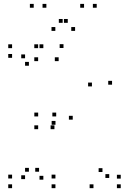

<svg xmlns="http://www.w3.org/2000/svg" viewBox="-20 -971 660 1001"><path d="M263.8 -297.5V-317.5H243.8V-297.5ZM564.2 -529.5V-549.5H544.2V-529.5ZM311 -720.7V-740.7H291V-720.7ZM178.8 -720V-740H158.8V-720ZM178.8 -652.3V-672.3H158.8V-652.3ZM285.8 -652.3V-672.3H265.8V-652.3ZM459.3 -520.5V-540.5H439.3V-520.5ZM273 -364V-384H253V-364ZM179 -364V-384H159V-364ZM179 -297.5V-317.5H159V-297.5ZM269 10V-10H249V10ZM269 -40.5V-60.5H249V-40.5ZM183.7 -75.8V-95.8H163.7V-75.8ZM206 -34.3V-54.3H186V-34.3ZM206 -720V-740H186V-720ZM43 -720V-740H23V-720ZM43 -669.5V-689.5H23V-669.5ZM130.7 -628.3V-648.3H110.7V-628.3ZM110.7 -667.2V-687.2H90.7V-667.2ZM110.7 -37.2V-57.2H90.7V-37.2ZM130.7 -75.8V-95.8H110.7V-75.8ZM43 -40.5V-60.5H23V-40.5ZM43 10V-10H23V10ZM609.5 10V-10H589.5V10ZM609.5 -39.8V-59.8H589.5V-39.8ZM514.2 -74.2V-94.2H494.2V-74.2ZM549.5 -43.2V-63.2H529.5V-43.2ZM359.2 -347.2V-367.2H339.2V-347.2ZM269.3 -320.5V-340.5H249.3V-320.5ZM467.3 10V-10H447.3V10ZM221.8 -930.7V-950.7H201.8V-930.7ZM333.3 -852V-872H313.3V-852ZM306.7 -852V-872H286.7V-852ZM418.2 -930.7V-950.7H398.2V-930.7ZM484.2 -930.7V-950.7H464.2V-930.7ZM371.5 -810V-830H351.5V-810ZM268.5 -810V-830H248.5V-810ZM155.8 -930.7V-950.7H135.8V-930.7Z"/></svg>

Font: Monaspace Xenon Dots Var
Style: Regular
Weight: 400
Designer: Riley Cran and the Lettermatic Team
Version: Version 1.100 (Monaspace Xenon Dots)